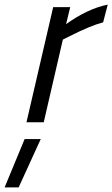

<svg xmlns="http://www.w3.org/2000/svg" viewBox="-49 -531 488 834"><path d="M66 0 182 -500H256L238 -426Q331 -493 419 -511L399 -434Q345 -420 254 -374L224 -359L141 0ZM58 73H128L32 283H-29Z"/></svg>

Font: TitilliumWebItalic
Style: Italic
Weight: 400
Italic angle: -13°
Version: Version 1.001;PS 57.000;hotconv 1.0.70;makeotf.lib2.5.55311